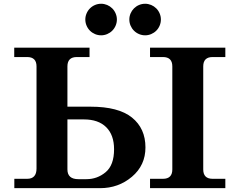

<svg xmlns="http://www.w3.org/2000/svg" viewBox="-20 -981 1249 1001"><path d="M1154.8 0H762.2V-48.8H829.6Q878.4 -48.8 878.4 -97.7V-634.8Q878.4 -683.6 829.6 -683.6H762.2V-732.4H1154.8V-683.6H1088.4Q1039.6 -683.6 1039.6 -634.8V-97.7Q1039.6 -48.8 1088.4 -48.8H1154.8ZM388.7 -46.9H430.7Q487.3 -46.9 531 -83.5Q574.7 -120.1 574.7 -202.6Q574.7 -277.3 533.7 -317.9Q492.7 -358.4 417.5 -358.4H331.5V-97.7Q331.5 -46.9 388.7 -46.9ZM170.4 -634.8Q170.4 -683.6 121.6 -683.6H54.2V-732.4H446.8V-683.6H380.4Q331.5 -683.6 331.5 -634.8V-424.8H452.1Q597.7 -424.8 668 -368.2Q738.3 -311.5 738.3 -212.4Q738.3 -119.1 668 -59.6Q597.7 0 501.5 0H54.7V-48.8H121.6Q170.4 -48.8 170.4 -102.5ZM507.3 -796.9Q490.7 -796.9 475.6 -803.2Q460.4 -809.6 449 -821Q437.5 -832.5 431.2 -847.7Q424.8 -862.8 424.8 -879.4Q424.8 -895.5 431.2 -910.6Q437.5 -925.8 449 -937.3Q460.4 -948.7 475.6 -955.1Q490.7 -961.4 507.3 -961.4Q523.4 -961.4 538.6 -955.1Q553.7 -948.7 565.2 -937.3Q576.7 -925.8 583 -910.6Q589.4 -895.5 589.4 -879.4Q589.4 -862.8 583 -847.7Q576.7 -832.5 565.2 -821Q553.7 -809.6 538.6 -803.2Q523.4 -796.9 507.3 -796.9ZM736.8 -796.9Q720.2 -796.9 705.1 -803.2Q689.9 -809.6 678.5 -821Q667 -832.5 660.6 -847.7Q654.3 -862.8 654.3 -879.4Q654.3 -895.5 660.6 -910.6Q667 -925.8 678.5 -937.3Q689.9 -948.7 705.1 -955.1Q720.2 -961.4 736.8 -961.4Q752.9 -961.4 768.1 -955.1Q783.2 -948.7 794.7 -937.3Q806.2 -925.8 812.5 -910.6Q818.8 -895.5 818.8 -879.4Q818.8 -862.8 812.5 -847.7Q806.2 -832.5 794.7 -821Q783.2 -809.6 768.1 -803.2Q752.9 -796.9 736.8 -796.9Z"/></svg>

Font: Munson
Style: Bold
Weight: 700
Designer: Paul James MIller
Foundry: High-Logic / Made with FontCreator
Version: Version 2.10;May 5, 2019;FontCreator 11.5.0.2430 64-bit